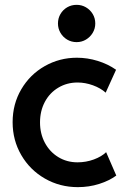

<svg xmlns="http://www.w3.org/2000/svg" viewBox="-20 -768 522 794"><path d="M32.2 -262.7Q32.2 -337.9 68.1 -398.9Q104 -460 165 -494.6Q226.1 -529.3 297.9 -529.3Q341.8 -529.3 384.3 -516.1Q426.8 -502.9 460 -479.5L417 -384.8Q396 -403.8 364.3 -415.3Q332.5 -426.8 300.8 -426.8Q256.8 -426.8 221.2 -405.5Q185.5 -384.3 165.5 -346.7Q145.5 -309.1 145.5 -261.7Q145.5 -215.3 165.5 -177.7Q185.5 -140.1 220.9 -118.4Q256.3 -96.7 300.8 -96.7Q335.9 -96.7 368.2 -108.6Q400.4 -120.6 418.9 -138.7L460.9 -42Q431.6 -20.5 389.9 -7.3Q348.1 5.9 301.8 5.9Q227.5 5.9 165.8 -29.5Q104 -64.9 68.1 -126.5Q32.2 -188 32.2 -262.7ZM219.7 -670.9Q219.7 -692.4 230 -710Q240.2 -727.5 257.8 -737.8Q275.4 -748 296.9 -748Q317.9 -748 335.4 -737.8Q353 -727.5 363.5 -710Q374 -692.4 374 -670.9Q374 -649.9 363.5 -632.3Q353 -614.7 335.4 -604.2Q317.9 -593.8 296.9 -593.8Q275.4 -593.8 257.8 -604.2Q240.2 -614.7 230 -632.3Q219.7 -649.9 219.7 -670.9Z"/></svg>

Font: Reddit Sans Chocolate SemiBold
Style: Regular
Weight: 600
Designer: Stephen Hutchings
Foundry: Reddit
Version: Version 1.011